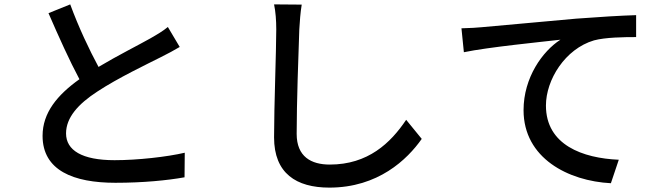

<svg xmlns="http://www.w3.org/2000/svg" viewBox="-20 -803 3040 875"><path d="M745 -680C722 -661 698 -647 665 -628C614 -599 516 -550 429 -498C387 -576 339 -677 300 -783L201 -743C247 -637 297 -526 342 -442C241 -370 174 -289 174 -184C174 -26 315 30 506 30C632 30 743 19 821 5L822 -107C741 -88 607 -73 502 -73C354 -73 281 -118 281 -195C281 -267 336 -329 424 -386C518 -448 649 -510 714 -543C746 -559 774 -574 799 -589Z M1229 -783C1236 -750 1239 -710 1239 -669C1239 -573 1229 -318 1229 -177C1229 -13 1330 52 1481 52C1703 52 1836 -76 1902 -170L1831 -257C1760 -151 1657 -53 1483 -53C1398 -53 1332 -89 1332 -193C1332 -331 1340 -559 1344 -669C1346 -704 1349 -746 1355 -782Z M2083 -674 2094 -565C2204 -588 2447 -612 2534 -622C2453 -570 2366 -450 2366 -301C2366 -82 2570 22 2764 32L2800 -75C2636 -82 2468 -142 2468 -322C2468 -439 2555 -580 2687 -619C2739 -633 2824 -634 2879 -634V-734C2811 -732 2712 -726 2606 -718C2424 -702 2248 -685 2175 -679C2156 -677 2122 -675 2083 -674Z"/></svg>

Font: Noto Sans CJK JP Medium
Style: Regular
Weight: 500
Designer: Ryoko NISHIZUKA (kana & ideographs); Paul D. Hunt (Latin, Greek & Cyrillic); Wenlong ZHANG (bopomofo); Sandoll Communica
Foundry: Adobe Systems Incorporated
Version: Version 1.004;PS 1.004;hotconv 1.0.82;makeotf.lib2.5.63406